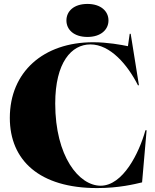

<svg xmlns="http://www.w3.org/2000/svg" viewBox="-20 -942 791 977"><path d="M474 15C585 15 665 -5 703 -14L726 -279H720C688 -164 606 3 492 3C382 3 261 -146 261 -415C261 -625 344 -716 440 -716C541 -716 629 -613 682 -508H687L645 -770H640L631 -707C597 -714 527 -727 454 -727C201 -727 30 -576 30 -342C30 -126 181 15 474 15ZM318 -838C318 -791 356 -754 425 -754C493 -754 532 -791 532 -838C532 -885 493 -922 425 -922C356 -922 318 -885 318 -838Z"/></svg>

Font: Nyght Serif Dark
Style: Regular
Weight: 800
Designer: Maksym Kobuzan
Version: Version 0.410;Glyphs 3.1.2 (3151)